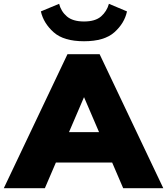

<svg xmlns="http://www.w3.org/2000/svg" viewBox="-54 -990 879 1010"><path d="M536 -135H240L182 0H-34L301 -705H470L805 0H594ZM467 -295 388 -479 309 -295ZM161 -930 257 -970Q267 -930 298 -903.5Q329 -877 388 -877Q447 -877 477.5 -903.5Q508 -930 519 -970L614 -930Q601 -868 548 -820.5Q495 -773 388 -773Q281 -773 228 -820.5Q175 -868 161 -930Z"/></svg>

Font: Nunito Sans Heavy
Style: Regular
Weight: 400
Designer: Vernon Adams
Foundry: Vernon Adams
Version: Version 2.500